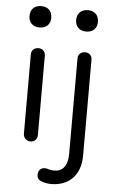

<svg xmlns="http://www.w3.org/2000/svg" viewBox="-60 -720 584 984"><g transform="rotate(5 232.0 -228.0)"><path d="M112 -570C147 -570 168 -592 168 -624C168 -659 147 -680 112 -680C77 -680 56 -659 56 -624C56 -592 77 -570 112 -570ZM352 -570C387 -570 408 -592 408 -624C408 -659 387 -680 352 -680C317 -680 296 -659 296 -624C296 -592 317 -570 352 -570ZM117 16C138 16 152 0 152 -21V-429C152 -452 134 -464 117 -464C97 -464 80 -452 80 -429V-21C80 0 96 16 117 16ZM242 224C331 224 392 166 392 66V-429C392 -452 374 -464 357 -464C337 -464 320 -452 320 -429V62C320 126 293 154 250 154C239 154 224 151 211 147C208 146 205 146 202 146C188 146 174 154 170 170C169 174 168 178 168 182C168 190 169 206 189 214C204 221 226 224 242 224Z"/></g></svg>

Font: Dongle Light
Style: Regular
Weight: 300
Designer: Yanghee Ryu
Foundry: Yanghee Ryu
Version: Version 2.000